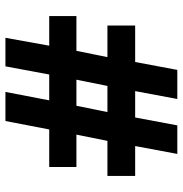

<svg xmlns="http://www.w3.org/2000/svg" viewBox="-3 -669 672 706"><g transform="rotate(90 333.0 -316.0)"><path d="M148 -161H39V-261H167L190 -375H74V-477H208L237 -632H344L315 -477H412L441 -632H546L517 -477H627V-375H498L475 -261H594V-161H456L425 0H318L349 -161H254L224 0H119ZM369 -261 392 -375H296L273 -261Z"/></g></svg>

Font: Noto Sans Bengali UI
Style: Bold
Weight: 700
Designer: Jelle Bosma - Monotype Design Team
Foundry: Monotype Imaging Inc.
Version: Version 2.003; ttfautohint (v1.8.4.7-5d5b)